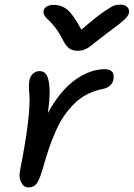

<svg xmlns="http://www.w3.org/2000/svg" viewBox="-20 -840 581 835"><path d="M503.9 -819.8Q522.9 -819.8 533.2 -809.6Q543.5 -799.3 541 -784.2Q538.6 -771.5 521.5 -755.1Q504.4 -738.8 441.9 -692.9Q422.9 -678.7 399.4 -659.9Q376 -641.1 367.4 -635Q358.9 -628.9 346.4 -624Q334 -619.1 319.8 -619.1Q295.4 -619.1 280.8 -629.6Q266.1 -640.1 252 -668.9Q237.3 -697.8 220 -720.2Q202.6 -742.7 191.7 -752Q180.7 -761.2 174.1 -771.5Q167.5 -781.7 169.9 -793Q171.4 -804.7 183.6 -811.8Q195.8 -818.8 211.9 -818.8Q248 -818.8 273.4 -797.6Q298.8 -776.4 334 -710.9Q391.6 -761.2 427.7 -786.4Q463.9 -811.5 476.3 -815.7Q488.8 -819.8 503.9 -819.8ZM104 -24.9Q83.5 -24.9 72.3 -46.4Q61 -67.9 66.9 -97.2Q114.3 -337.4 107.9 -429.2Q103.5 -464.8 107.9 -491.2Q111.8 -509.3 123.8 -520Q135.7 -530.8 152.8 -530.8Q171.9 -530.8 182.1 -514.9Q192.4 -499 195.3 -458.5Q198.2 -418 188 -348.1Q214.8 -398.4 247.1 -436.3Q279.3 -474.1 311.5 -496.1Q343.8 -518.1 374.8 -528.6Q405.8 -539.1 435.1 -539.1Q481.9 -539.1 473.1 -493.2Q470.7 -479.5 458.5 -468Q446.3 -456.5 426.8 -453.1Q390.6 -445.8 359.9 -430.2Q329.1 -414.6 304.4 -390.4Q279.8 -366.2 260 -337.9Q240.2 -309.6 223.1 -271.2Q206.1 -232.9 192.9 -194.3Q179.7 -155.8 166 -106.9Q151.9 -58.1 139.4 -41.5Q127 -24.9 104 -24.9Z"/></svg>

Font: Shantell Sans Bouncy
Style: Italic
Weight: 400
Italic angle: -11.31°
Designer: Stephen Nixon, Anya Danilova, Shantell Martin
Foundry: Arrow Type
Version: Version 1.006;[9816181b4]